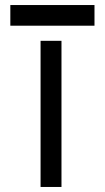

<svg xmlns="http://www.w3.org/2000/svg" viewBox="-20 -742 416 762"><path d="M21 -722V-640H355V-722ZM224 -580H141V0H224Z"/></svg>

Font: Charger
Style: Bd
Weight: 400
Designer: Jasper
Foundry: Cannot Into Space Fonts
Version: Version 0.98